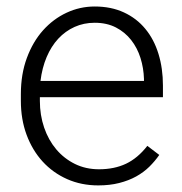

<svg xmlns="http://www.w3.org/2000/svg" viewBox="-20 -558 557 588"><path d="M280.8 9.8Q229 9.8 185.5 -9.5Q142.1 -28.8 110.6 -63.2Q79.1 -97.7 61.5 -145Q43.9 -192.4 43.9 -249V-270Q43.9 -331.1 62.3 -380.6Q80.6 -430.2 111.8 -465.1Q143.1 -500 183.8 -519Q224.6 -538.1 270 -538.1Q320.3 -538.1 359.4 -520Q398.4 -502 425 -469.7Q451.7 -437.5 465.3 -393.1Q479 -348.6 479 -295.9V-260.3H102.1V-249Q102.1 -205.6 115.2 -167.2Q128.4 -128.9 152.3 -100.6Q176.3 -72.3 209.5 -55.9Q242.7 -39.6 283.2 -39.6Q330.1 -39.6 366 -56.6Q401.9 -73.7 431.2 -111.3L467.8 -83.5Q454.6 -64.5 437.3 -47.4Q419.9 -30.3 397 -17.6Q374 -4.9 345.2 2.4Q316.4 9.8 280.8 9.8ZM270 -488.3Q236.8 -488.3 208.5 -475.6Q180.2 -462.9 158.4 -439.5Q136.7 -416 122.8 -383.1Q108.9 -350.1 104 -310.1H420.9V-316.4Q419.9 -349.6 410.2 -380.6Q400.4 -411.6 381.6 -435.5Q362.8 -459.5 335 -473.9Q307.1 -488.3 270 -488.3Z"/></svg>

Font: Melbourne
Style: Light
Weight: 300
Designer: Google
Version: Version 2.000980; 2014